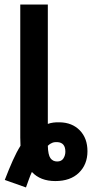

<svg xmlns="http://www.w3.org/2000/svg" viewBox="-20 -785 422 843"><path d="M190 -145Q208 -163 232 -161Q267 -159 267 -119Q267 -103 258.5 -89.5Q250 -76 231 -76Q212 -76 201.5 -90.5Q191 -105 190 -145ZM120 -30Q157 10 223 10Q289 10 326.5 -26.5Q364 -63 364 -121Q364 -178 330.5 -212.5Q297 -247 242 -248Q212 -249 190 -241V-765H69V-181Q69 -159 70 -145Q53 -118 36 -80Q19 -42 1 5L94 38Q101 19 107 2Q113 -15 120 -30Z"/></svg>

Font: Noto Sans UI Condensed
Style: Bold
Weight: 700
Width: 3
Designer: Monotype Design Team
Foundry: Monotype Imaging Inc.
Version: 1.001